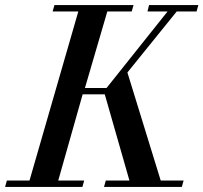

<svg xmlns="http://www.w3.org/2000/svg" viewBox="-64 -735 800 755"><path d="M143 -690 150 -715H461L454 -690H358L270 -389H355L595 -690H516L522 -715H716L709 -690H631L437 -450L568 -25H658L651 0H345L352 -25H445L348 -364H261L165 -25H267L260 0H-44L-37 -25H52L244 -690Z"/></svg>

Font: Justus
Style: ItalicOldstyle
Weight: 400
Italic angle: -12°
Version: Version 001.001